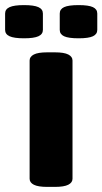

<svg xmlns="http://www.w3.org/2000/svg" viewBox="-61 -730 401 752"><path d="M124 2Q88 2 71.5 -6.5Q55 -15 55 -30V-493Q55 -508 71.5 -516.5Q88 -525 124 -525H154Q190 -525 206.5 -516.5Q223 -508 223 -493V-30Q223 -15 206.5 -6.5Q190 2 154 2ZM247 -580Q207 -580 190 -588Q173 -596 173 -613V-677Q173 -694 190 -702Q207 -710 247 -710Q286 -710 303 -702Q320 -694 320 -677V-613Q320 -596 303 -588Q286 -580 247 -580ZM33 -580Q-6 -580 -23.5 -588Q-41 -596 -41 -613V-677Q-41 -694 -23.5 -702Q-6 -710 33 -710Q72 -710 89.5 -702Q107 -694 107 -677V-613Q107 -596 89.5 -588Q72 -580 33 -580Z"/></svg>

Font: Asap Semi Expanded ExtraBold
Style: Regular
Weight: 800
Width: 6
Designer: Pablo Cosgaya
Foundry: Omnibus-Type
Version: Version 3.001; ttfautohint (v1.8.4.7-5d5b)